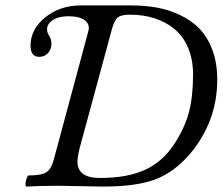

<svg xmlns="http://www.w3.org/2000/svg" viewBox="-20 -686 822 709"><path d="M77.1 2.9Q73.7 1.5 74.2 -7.6Q74.7 -16.6 78.4 -27.3Q82 -38.1 85.9 -38.1Q132.3 -38.1 150.6 -49.6Q168.9 -61 178.2 -95.2L306.2 -570.8Q313 -595.7 293.5 -610.8Q273.9 -626 231.9 -626Q196.8 -626 175.3 -612.1Q153.8 -598.1 153.8 -578.1Q153.8 -564 163.1 -551.8Q169.9 -538.1 169.9 -524.9Q169.9 -503.4 157 -489.7Q144 -476.1 125 -476.1Q92.8 -476.1 92.8 -517.1Q92.8 -578.6 147.5 -622.3Q202.1 -666 278.8 -666H463.9Q514.2 -666 558.3 -658.2Q602.5 -650.4 644.5 -630.6Q686.5 -610.8 716.3 -580.3Q746.1 -549.8 764.2 -501.7Q782.2 -453.6 782.2 -392.1Q782.2 -237.3 681.2 -117.2Q623 -49.8 553.2 -23.4Q483.4 2.9 359.9 2.9Q335.9 2.9 281.2 1.5Q226.6 0 195.8 0Q137.2 0 77.1 2.9ZM349.1 -28.8Q450.7 -28.8 516.1 -59.1Q581.5 -89.4 624 -154.8Q662.6 -214.4 677.7 -271.7Q692.9 -329.1 692.9 -411.1Q692.9 -466.3 674.8 -509Q656.7 -551.8 624.8 -578.4Q592.8 -605 551 -618.4Q509.3 -631.8 460 -631.8Q428.7 -631.8 415.8 -622.3Q402.8 -612.8 394 -581.1L273.9 -138.2Q266.1 -106 266.1 -88.9Q266.1 -28.8 349.1 -28.8Z"/></svg>

Font: Junicode SmCond Medium
Style: Italic
Weight: 500
Width: 4
Italic angle: -11°
Designer: Peter S. Baker
Version: Version 2.206